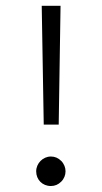

<svg xmlns="http://www.w3.org/2000/svg" viewBox="-20 -638 349 658"><path d="M104 -50.8C104 -22 125.5 -0.5 154.3 -0.5C168 -0.5 179.7 -5.4 189.9 -15.6C209.5 -35.2 209.5 -66.4 189.9 -86.4C179.7 -96.7 168 -101.6 154.3 -101.6C127 -101.6 104 -78.1 104 -50.8ZM129.9 -210.9H181.2L187.5 -618.2H123Z"/></svg>

Font: Shabnam Thin
Style: Regular
Weight: 100
Foundry: DejaVu fonts team - Redesigned by Saber Rastikerdar - Based on Vazir font
Version: Version 5.0.1